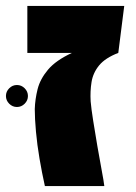

<svg xmlns="http://www.w3.org/2000/svg" viewBox="-59 -629 457 646"><path d="M92 -3Q82 -48 74 -95Q66 -142 62 -186Q58 -230 58 -262Q59 -295 67.5 -329Q76 -363 102.5 -394.5Q129 -426 183 -451H33V-609H359L339 -451Q295 -434 274.5 -409Q254 -384 249 -353Q244 -322 246 -288Q248 -264 254.5 -223Q261 -182 268.5 -138Q276 -94 283 -57Q290 -20 292 -3ZM-2 -269Q-17 -269 -28 -280Q-39 -291 -39 -306Q-39 -321 -28 -332Q-17 -343 -2 -343Q13 -343 24 -332Q35 -321 35 -306Q35 -291 24 -280Q13 -269 -2 -269Z"/></svg>

Font: Noto Sans Hebrew SemiCondensed Black
Style: Regular
Weight: 900
Width: 4
Designer: Ben Nathan
Foundry: Google LLC
Version: Version 3.001; ttfautohint (v1.8.4.7-5d5b)